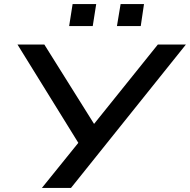

<svg xmlns="http://www.w3.org/2000/svg" viewBox="-20 -924 934 944"><path d="M186 0 375 -234 381 -196 66 -705H198L453 -298H429L756 -705H894L329 0ZM555 -796 573 -904H688L672 -796ZM320 -796 337 -904H453L436 -796Z"/></svg>

Font: Nunito Sans 10pt Expanded SemiBold
Style: Italic
Weight: 600
Width: 7
Italic angle: -9°
Designer: Vernon Adams
Foundry: Vernon Adams
Version: Version 3.101;gftools[0.9.27]